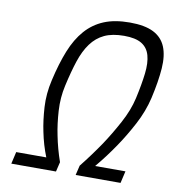

<svg xmlns="http://www.w3.org/2000/svg" viewBox="-78 -739 741 817"><g transform="rotate(10 293.0 -330.5)"><path d="M167 -43Q147 -93 136 -148Q126 -195 122.5 -252.5Q119 -310 133 -370Q150 -445 172.5 -501Q195 -557 228 -594.5Q261 -632 307 -651Q353 -670 418 -670Q483 -670 520.5 -651Q558 -632 573.5 -594.5Q589 -557 585 -501Q581 -445 564 -370Q550 -310 519.5 -252.5Q489 -195 457 -148Q420 -93 378 -43H509L497 9H303L313 -33Q356 -87 394 -143Q426 -191 456.5 -247.5Q487 -304 499 -357Q513 -420 518.5 -467Q524 -514 515 -546Q506 -578 479.5 -594Q453 -610 404 -610Q353 -610 319 -594Q285 -578 261.5 -546Q238 -514 222.5 -467Q207 -420 193 -357Q181 -304 184.5 -247.5Q188 -191 198 -143Q209 -87 228 -33L218 9H25L37 -43Z"/></g></svg>

Font: Panefresco 250wt
Style: Italic
Weight: 300
Version: Version 1.000